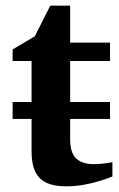

<svg xmlns="http://www.w3.org/2000/svg" viewBox="-20 -636 415 668"><path d="M371.1 -22Q347.7 -12.2 321.3 -4.9Q298.8 2 270.3 7.1Q241.7 12.2 210.9 12.2Q177.7 12.2 154.5 4.9Q131.3 -2.4 116.9 -17.8Q102.5 -33.2 96.2 -56.2Q89.8 -79.1 89.8 -110.8V-222.2H23.9V-281.2H89.8V-423.8H23.9V-463.9L101.1 -509.8L154.8 -616.2H224.1V-487.8H362.8V-423.8H224.1V-281.2H362.8V-222.2H224.1V-151.9Q224.1 -104 245.1 -84.5Q266.1 -64.9 306.2 -64.9Q317.9 -64.9 329.6 -65.9Q341.3 -66.9 350.6 -68.4Q361.3 -69.8 371.1 -71.8Z"/></svg>

Font: Charis SIL Am
Style: Bold
Weight: 700
Foundry: SIL International
Version: Version 5.000